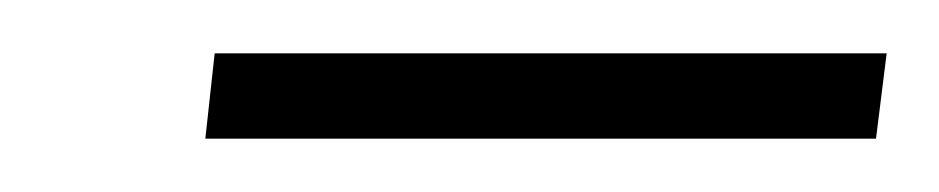

<svg xmlns="http://www.w3.org/2000/svg" viewBox="-20 -678 352 72"><path d="M60.5 -658H312.5L308.5 -626H57Z"/></svg>

Font: Lato Light
Style: Italic
Weight: 300
Italic angle: -7°
Designer: Lukasz Dziedzic
Foundry: Lukasz Dziedzic
Version: Version 1.104; Western+Polish opensource